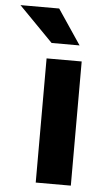

<svg xmlns="http://www.w3.org/2000/svg" viewBox="-132 -766 430 801"><g transform="rotate(5 83.0 -366.0)"><path d="M48.8 0V-520H195.8V0ZM-79.1 -731.9H83L181.2 -585.9H64Z"/></g></svg>

Font: Aspekta 400
Style: Bold
Weight: 700
Designer: Ivo Dolenc
Version: Version 2.000